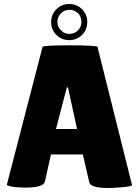

<svg xmlns="http://www.w3.org/2000/svg" viewBox="-20 -925 695 957"><path d="M234 -155 204 -21Q198 10 108 10Q79 10 56 7.5Q33 5 23.5 1.5Q14 -2 14 -4L192 -691Q192 -699 329 -699Q466 -699 466 -691L638 -3Q638 4 592 8Q551 12 519 12Q432 12 425 -16L393 -155ZM259 -282H364L319 -489H313ZM325 -725Q287 -725 261 -751Q235 -777 235 -815Q235 -853 261 -879Q287 -905 325 -905Q363 -905 389 -879Q415 -853 415 -815Q415 -777 389 -751Q363 -725 325 -725ZM284 -859Q266 -841 266 -816Q266 -791 284 -774Q301 -756 326 -756Q351 -756 369 -774Q386 -791 386 -816Q386 -841 369 -859Q351 -876 326 -876Q301 -876 284 -859Z"/></svg>

Font: FC Lilita One
Style: Regular
Weight: 400
Designer: Juan Montoreano
Foundry: Juan Montoreano
Version: Version 1.002